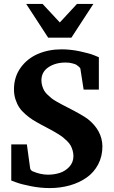

<svg xmlns="http://www.w3.org/2000/svg" viewBox="-20 -937 576 973"><path d="M499 -195.8Q499 -144.5 477.3 -103.5Q455.6 -62.5 418.2 -36.6Q380.9 -10.7 333.3 2.7Q285.6 16.1 231.9 16.1Q185.5 16.1 137 6.6Q88.4 -2.9 62.5 -12.7L37.1 -22V-205.1H116.2L132.8 -84Q133.3 -78.6 138.4 -73.7Q143.6 -68.8 146 -68.8Q185.1 -51.8 223.1 -51.8Q254.9 -51.8 283 -60.8Q311 -69.8 331.5 -92Q352.1 -114.3 352.1 -146Q352.1 -161.1 347.9 -175Q343.8 -189 337.9 -199.7Q332 -210.4 320.3 -221.9Q308.6 -233.4 299.6 -240.7Q290.5 -248 273.4 -258.5Q256.3 -269 246.6 -274.4Q236.8 -279.8 216.6 -290.5Q196.3 -301.3 187 -306.2Q162.6 -319.3 145.3 -330.3Q127.9 -341.3 108.9 -357.9Q89.8 -374.5 78.1 -391.8Q66.4 -409.2 58.6 -432.9Q50.8 -456.5 50.8 -483.9Q50.8 -546.9 84.5 -593.8Q118.2 -640.6 172.4 -663.8Q226.6 -687 292 -687Q337.4 -687 384.5 -677Q431.6 -667 456.1 -657.2L481 -647V-482.9H403.8L387.2 -589.8Q386.7 -591.8 383.3 -595.5Q379.9 -599.1 376.5 -601.6L373 -604Q371.1 -606 367.2 -608.6Q363.3 -611.3 347.7 -615.7Q332 -620.1 313 -620.1Q260.7 -620.1 225.3 -596.2Q189.9 -572.3 189.9 -529.8Q189.9 -515.1 194.1 -501.5Q198.2 -487.8 204.1 -477.5Q210 -467.3 221.7 -456.3Q233.4 -445.3 242.2 -438.2Q251 -431.2 268.3 -421.4Q285.6 -411.6 295.4 -406.5Q305.2 -401.4 325.2 -391.1Q397 -354.5 425.3 -333.5Q497.6 -275.9 499 -195.8ZM453.1 -917 341.8 -746.1H224.1L112.8 -917H195.8L283.2 -823.2L370.1 -917Z"/></svg>

Font: Veleka
Style: Bold
Weight: 700
Designer: Stefan Peev, Context Ltd, 2016; SIL International, 1997-2014.
Foundry: Stefan Peev, Context Ltd, 2016
Version: Version 1.000